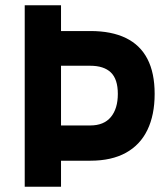

<svg xmlns="http://www.w3.org/2000/svg" viewBox="-20 -710 636 730"><path d="M74 0V-690H212V-592H324Q404 -592 458.5 -565.5Q513 -539 540.5 -486Q568 -433 568 -353Q568 -273 540.5 -216Q513 -159 458.5 -129Q404 -99 324 -99H212V0ZM212 -233H323Q375 -233 401.5 -265Q428 -297 428 -353Q428 -409 401.5 -434.5Q375 -460 323 -460H212Z"/></svg>

Font: Titillium Web SemiBold
Style: Regular
Weight: 600
Designer: Mohamed Gaber, Accademia di Belle Arti di Urbino
Foundry: Kief Type Foundry, Accademia di Belle Arti di Urbino
Version: Version 3.000; ttfautohint (v1.8.4)